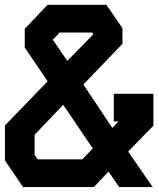

<svg xmlns="http://www.w3.org/2000/svg" viewBox="-20 -756 640 776"><path d="M172.5 -736.5 80 -639.5V-564L172.5 -427.5L0 -249V-107.5L73 0H359.5L418.5 -62.5L461.5 0H597L498 -143.5L600 -248V-377H440V-265H458.5L434 -239L317 -414.5L475 -579V-642L410 -736.5ZM193.5 -595.5 221 -624.5H352.5L357 -617L252 -510ZM120 -130V-211.5L235.5 -332.5L355 -156L312.5 -112H132Z"/></svg>

Font: Kode Mono
Style: Regular
Weight: 400
Monospace: yes
Designer: Isa Ozler
Foundry: Kadena LLC
Version: Version 1.000;gftools[0.9.28]